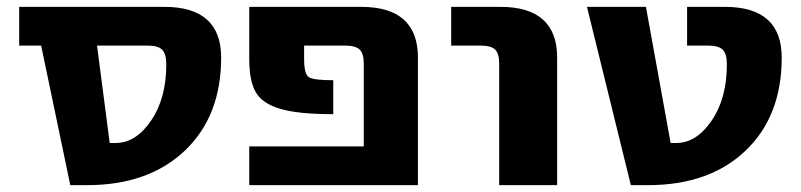

<svg xmlns="http://www.w3.org/2000/svg" viewBox="-20 -540 2336 560"><path d="M100 -407H36V-520H459Q625 -520 625 -372Q625 -201 519 -100.5Q413 0 234 0H185ZM263 -407 300 -123H318Q376 -123 420.5 -188Q465 -253 465 -352Q465 -383 453 -395Q441 -407 411 -407Z M1199 0H707V-113H1041V-354Q1041 -384 1029 -395.5Q1017 -407 987 -407H867V-368Q867 -325 880 -315.5Q893 -306 952 -306V-207Q850 -207 797.5 -222.5Q745 -238 726 -271Q707 -304 707 -368V-520H1033Q1199 -520 1199 -372Z M1296 -407V-520H1439Q1605 -520 1605 -372V0H1436V-354Q1436 -384 1424 -395.5Q1412 -407 1382 -407Z M2100 -352Q2100 -383 2088 -395Q2076 -407 2046 -407H1984V-520H2094Q2260 -520 2260 -372Q2260 -201 2154.5 -100.5Q2049 0 1870 0H1820L1692 -520H1864L1936 -123H1953Q2011 -123 2055.5 -188Q2100 -253 2100 -352Z"/></svg>

Font: Mplus 1p ExtraBold
Style: Regular
Weight: 800
Version: Version 1.061